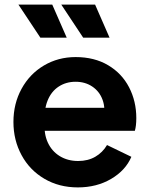

<svg xmlns="http://www.w3.org/2000/svg" viewBox="-20 -804 652 836"><path d="M38.5 -273Q38.5 -352.8 73.9 -417.4Q109.2 -482 171.2 -518.8Q233.2 -555.5 309.2 -555.5Q390.8 -555.5 450.5 -520.2Q510.2 -485 541.9 -424.1Q573.5 -363.2 573.5 -290Q573.5 -256 567.2 -234.5H147.2V-334.5H492.8L430.5 -288Q440 -332.8 426.6 -369.4Q413.2 -406 382 -427Q350.8 -448 309.2 -448Q267.5 -448 235.4 -426.9Q203.2 -405.8 187.2 -366Q171.2 -326.2 174.8 -272Q170.5 -222 188 -183.8Q205.5 -145.5 240.2 -124.2Q275 -103 320.2 -103Q363.2 -103 395.1 -121.6Q427 -140.2 446 -172.5L552 -121.2Q526.8 -62 463.8 -25Q400.8 12 318.8 12Q237.2 12 173.2 -25.6Q109.2 -63.2 73.9 -128.5Q38.5 -193.8 38.5 -273ZM246.8 -784H394L457 -640H342.2ZM60.2 -784H207.5L270.5 -640H155.8Z"/></svg>

Font: Trafiko Sans Variable
Style: Regular
Weight: 400
Designer: Gumpita Rahayu / Trafiko
Foundry: Tokotype / Trafiko
Version: Version 0.001;FEAKit 1.0